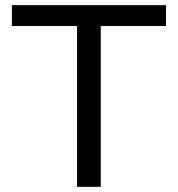

<svg xmlns="http://www.w3.org/2000/svg" viewBox="-20 -725 690 745"><path d="M279 0V-624H26V-705H624V-624H371V0Z"/></svg>

Font: Nunito Sans 7pt
Style: Regular
Weight: 400
Designer: Vernon Adams
Foundry: Vernon Adams
Version: Version 3.101;gftools[0.9.27]